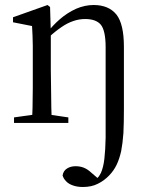

<svg xmlns="http://www.w3.org/2000/svg" viewBox="-20 -491 600 767"><path d="M36 0H253V-22L157 -36H136L36 -22ZM107 0H187Q186 -23 185 -61Q184 -99 184 -140Q183 -180 183 -211V-357V-360L180 -463L170 -471L32 -422V-402L108 -387Q109 -367 110 -348Q110 -329 111 -308Q111 -286 111 -258V-211Q111 -180 111 -140Q110 -99 110 -61Q109 -23 107 0ZM311 256Q346 256 371 243Q396 231 417 209Q435 190 446 167Q457 144 464 113Q470 82 473 41Q475 0 475 -55V-304Q475 -395 445 -433Q414 -471 354 -471Q319 -471 284 -456Q249 -440 220 -415Q190 -389 169 -361H165L176 -343Q202 -367 226 -383Q249 -399 273 -407Q296 -415 320 -415Q364 -415 383 -392Q402 -368 402 -302V-56Q402 10 402 59Q401 109 397 143Q393 178 383 200Q376 214 369 220Q362 226 354 229V237H381V230L345 199Q330 185 315 179Q300 173 282 173Q262 173 248 182Q233 191 230 210Q234 223 244 233Q254 244 272 250Q289 256 311 256Z"/></svg>

Font: Source Serif 4 48pt
Style: Regular
Weight: 400
Designer: Frank Grie√ühammer
Foundry: Adobe Systems Incorporated
Version: Version 4.004;hotconv 1.0.116;makeotfexe 2.5.65601